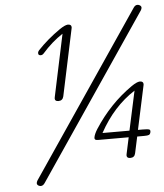

<svg xmlns="http://www.w3.org/2000/svg" viewBox="-58 -824 834 977"><g transform="rotate(-5 358.5 -335.5)"><path d="M100.6 100.1Q91.3 95.2 91.3 87.4Q91.3 85.4 91.8 83.5Q92.8 78.6 96.2 72.8L660.6 -760.3Q668.9 -772.9 680.2 -772.9Q685.1 -772.9 690.4 -770.5Q700.2 -765.6 700.2 -757.3Q700.2 -755.9 699.7 -753.9Q698.7 -749 695.3 -743.2L130.9 89.8Q122.1 102.5 110.8 102.5Q106 102.5 100.6 100.1ZM264.2 -341.8Q259.3 -320.3 237.8 -320.3Q219.7 -320.3 219.7 -334.5Q219.7 -337.9 220.7 -341.8L288.1 -659.7Q232.9 -624 183.1 -567.4L182.6 -566.9Q176.3 -560.5 168.5 -560.5Q155.8 -560.5 155.8 -571.3Q155.8 -573.2 156.2 -576.2Q157.2 -580.6 162.6 -586.9Q211.9 -639.2 275.9 -683.6Q303.7 -702.6 318.8 -703.6Q337.4 -703.6 337.4 -688.5Q337.4 -685.5 336.4 -682.1ZM584.5 -138.7 627.9 -339.4Q517.6 -268.6 446.8 -138.7ZM685.1 -135.7Q690.4 -133.8 690.4 -127Q690.4 -124.5 689.9 -121.6Q687.5 -111.3 681.2 -108.4Q674.8 -105.5 655.8 -105.5H621.1L603 -21.5Q598.6 0 576.7 0Q558.6 0 558.6 -14.6Q558.6 -18.1 559.6 -21.5L577.6 -105.5H421.9Q410.2 -105.5 406.2 -109.4Q403.8 -111.8 403.8 -116.2Q403.8 -118.7 404.3 -121.6Q407.7 -138.2 422.4 -161.6Q501.5 -284.2 615.2 -363.3Q642.6 -382.3 658.2 -383.3Q676.8 -383.3 676.8 -368.2Q676.8 -365.2 675.8 -361.8L627.9 -138.7H651.9Q678.2 -138.7 685.1 -135.7Z"/></g></svg>

Font: inglobal
Style: Italic
Weight: 400
Italic angle: -12°
Designer: Andrey Kochetov, Denis Davydov, Evgeny Yurtaev
Foundry: inglobal
Version: Version 1.00 September 25, 2014, initial release